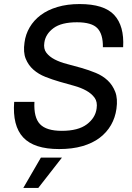

<svg xmlns="http://www.w3.org/2000/svg" viewBox="-20 -728 650 948"><path d="M272 8Q148 8 94.5 -49.5Q41 -107 50 -225H150Q146 -148 177.5 -115Q209 -82 285 -82Q366 -82 408.5 -114Q451 -146 457 -192Q462 -225 447 -245.5Q432 -266 406 -280.5Q380 -295 345.5 -304.5Q311 -314 274.5 -324.5Q238 -335 204 -348.5Q170 -362 145 -384Q120 -406 107 -438Q94 -470 101 -518Q106 -558 126.5 -593Q147 -628 181 -653.5Q215 -679 263.5 -693.5Q312 -708 373 -708Q494 -708 544 -654Q594 -600 588 -495H488Q489 -559 461 -588.5Q433 -618 360 -618Q283 -618 244 -589Q205 -560 199 -518Q194 -487 209 -467.5Q224 -448 250 -434.5Q276 -421 311 -412Q346 -403 382.5 -392.5Q419 -382 453 -368Q487 -354 511.5 -331Q536 -308 549 -274.5Q562 -241 555 -191Q549 -147 528 -110.5Q507 -74 472 -47.5Q437 -21 387 -6.5Q337 8 272 8ZM182 50H286L169 200H95Z"/></svg>

Font: Retni Sans Medium
Style: Italic
Weight: 500
Italic angle: -8°
Designer: Vitaly Kuzmin
Foundry: ParaType Ltd.
Version: Version 1.00;June 10, 2019;FontCreator 11.5.0.2425 64-bit; t